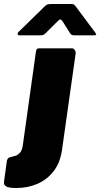

<svg xmlns="http://www.w3.org/2000/svg" viewBox="-113 -772 502 962"><path d="M198 -23Q189 43 156 85.5Q123 128 74.5 149Q26 170 -31 170Q-68 170 -81.5 162.5Q-95 155 -93 139L-79 37Q-78 29 -74 23Q-70 17 -60 15L-34 8Q-24 5 -13.5 -6Q-3 -17 1 -42L67 -513Q69 -524 72.5 -527Q76 -530 85 -530H247Q256 -530 261.5 -521.5Q267 -513 266 -504L198 -23ZM236 -609 202 -663Q195 -674 190 -674.5Q185 -675 174 -664L116 -606Q109 -599 103.5 -597Q98 -595 88 -595H-15Q-24 -595 -24.5 -601.5Q-25 -608 -19 -613L112 -741Q120 -749 128 -750.5Q136 -752 150 -752H245Q256 -752 261 -746Q266 -740 270 -735L364 -609Q371 -599 368 -597Q365 -595 354 -595H258Q249 -595 244.5 -598.5Q240 -602 236 -609Z"/></svg>

Font: Libre Franklin Black
Style: Italic
Weight: 900
Italic angle: -8°
Designer: Pablo Impallari, Rodrigo Fuenzalida, Nhung Nguyen
Foundry: Impallari Type
Version: Version 3.000